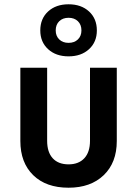

<svg xmlns="http://www.w3.org/2000/svg" viewBox="-20 -866 640 896"><path d="M300 10Q195 10 135 -48.5Q75 -107 75 -208V-550H200V-209Q200 -156 226 -127.5Q252 -99 300 -99Q347 -99 373.5 -127.5Q400 -156 400 -209V-550H525V-208Q525 -107 464 -48.5Q403 10 300 10ZM300 -603Q241 -603 204.5 -636.5Q168 -670 168 -724Q168 -779 204.5 -812.5Q241 -846 300 -846Q359 -846 395.5 -812.5Q432 -779 432 -724Q432 -670 395.5 -636.5Q359 -603 300 -603ZM300 -666Q327 -666 343.5 -682Q360 -698 360 -724Q360 -751 343.5 -767Q327 -783 300 -783Q273 -783 256.5 -767Q240 -751 240 -724Q240 -698 256.5 -682Q273 -666 300 -666Z"/></svg>

Font: NKDuy Mono
Style: Bold
Weight: 700
Monospace: yes
Designer: NKDuy
Foundry: NKDuy
Version: Version 2.251; ttfautohint (v1.8.4.7-5d5b)